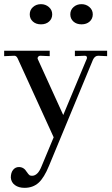

<svg xmlns="http://www.w3.org/2000/svg" viewBox="-33 -664 538 923"><path d="M85 239Q57 239 39 226Q21 213 19 190Q19 166 30 152.5Q41 139 58 139Q82 139 96 163Q104 175 110 179Q116 181 121 181Q149 181 167 135L225 -4L52 -383Q46 -396 36 -396L-13 -394V-420H206V-394L161 -396Q154 -396 150 -390.5Q146 -385 149 -379L271 -111L384 -381Q385 -382 385 -387Q385 -396 374 -396L327 -394V-420H482V-394L439 -396Q423 -396 414 -377L203 132Q179 191 152 215Q125 239 85 239ZM359 -644Q381 -644 397 -630Q413 -616 413 -595Q413 -574 398 -560.5Q383 -547 359 -547Q335 -547 320 -560.5Q305 -574 305 -595Q305 -616 320.5 -630Q336 -644 359 -644ZM164 -644Q186 -644 202 -630Q218 -616 218 -595Q218 -574 203 -560.5Q188 -547 164 -547Q140 -547 125 -560.5Q110 -574 110 -595Q110 -616 125.5 -630Q141 -644 164 -644Z"/></svg>

Font: UnnaRegular
Style: Regular
Weight: 400
Designer: Jorge de Buen Unna
Foundry: Omnibus-Type
Version: Version 2.008;hotconv 1.0.109;makeotfexe 2.5.65596